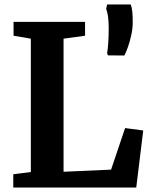

<svg xmlns="http://www.w3.org/2000/svg" viewBox="-20 -841 676 861"><path d="M118.3 -69.7V-667.6L40.8 -680.8V-743H361.4V-680.8L265 -667.6V-70.8L478.1 -80.3L541 -266.7L622.3 -255.8L591 0H39.5V-59.6ZM537.8 -592.2 464.1 -592.6 460.4 -602.2Q463.6 -621.3 465.5 -649.7Q467.5 -678.1 467.5 -713.4Q467.5 -743.6 464.6 -765.6Q461.7 -787.5 456.1 -801.1L460.4 -821H566.2Q571 -808.4 573.1 -790.4Q575.2 -772.3 575.2 -740.9Q575.2 -714.2 568.9 -684.7Q562.5 -655.2 553.8 -630.4Q545.1 -605.6 537.8 -592.2Z"/></svg>

Font: Merriweather 7pt Light
Style: Regular
Weight: 300
Designer: Eben Sorkin
Foundry: Eben Sorkin
Version: Version 2.200;gftools[0.9.31]